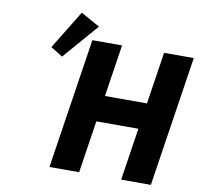

<svg xmlns="http://www.w3.org/2000/svg" viewBox="-100 -1090 1259 1197"><g transform="rotate(10 529.0 -491.0)"><path d="M528.6 -331H794.6L743.9 0H931.9L1058.2 -825H870.2L819.8 -496H553.8L604.2 -825H416.2L289.9 0H477.9ZM172.1 -738.3 247.6 -691.3 441.8 -915.2 321.7 -982.4Z"/></g></svg>

Font: Sztylet
Style: BdObl
Weight: 700
Foundry: Cannot Into Space Fonts, PlusOne Fonts
Version: Version 0.12